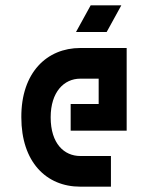

<svg xmlns="http://www.w3.org/2000/svg" viewBox="-20 -700 575 720"><path d="M60 -260C60 -93 153 0 281 0H396V-115H281C221 -115 170 -161 170 -260C170 -355 220 -405 281 -405H350V-310H245V-210H455V-520H281C156 -520 59 -428 60 -260ZM265 -580H380L435 -680H320Z"/></svg>

Font: Grotesk 03
Style: Bold
Weight: 500
Designer: Frank Adebiaye, contributions by Jérémy Landes, Ariel Martín Pérez
Foundry: Velvetyne Type Foundry
Version: Version 3.000;Glyphs 3.1.2 (3150)